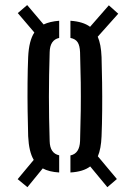

<svg xmlns="http://www.w3.org/2000/svg" viewBox="-20 -786 548 777"><path d="M91 -28.5 51.5 -61 116.5 -139Q97 -171.5 94 -234.5Q92.5 -281 91.8 -337.5Q91 -394 91.5 -450.8Q92 -507.5 94 -555Q97 -621.5 119 -654.5L52 -733L90 -765.5L156.5 -687Q181.5 -699 219.5 -702V-632.5Q182 -624.5 181 -574.5Q178 -478 178 -394.8Q178 -311.5 181 -215Q182 -165.5 219.5 -157.5V-88Q178.5 -90.5 153 -104.5ZM265 -88V-157Q302 -164.5 304 -215Q306 -279.5 306.8 -337.2Q307.5 -395 306.8 -452.5Q306 -510 304 -574.5Q303 -601.5 294.2 -615Q285.5 -628.5 265 -632.5V-702Q316.5 -698.5 344.5 -677.5L420.5 -764.5L458.5 -730.5L375.5 -637.5Q389 -607 391 -555Q392.5 -508.5 393.2 -452.2Q394 -396 393.5 -339Q393 -282 391 -234.5Q389 -184 376 -153.5L453 -61.5L414.5 -28.5L345 -112.5Q317 -91 265 -88Z"/></svg>

Font: Big Shoulders Stencil Display SemiBold
Style: Regular
Weight: 600
Designer: Patric King
Foundry: XO Type Co
Version: Version 1.000